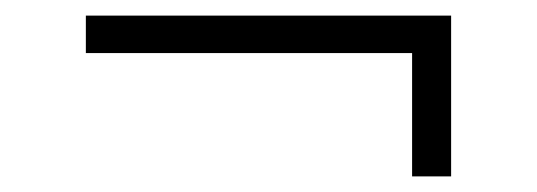

<svg xmlns="http://www.w3.org/2000/svg" viewBox="-20 -455 688 246"><path d="M508 -229V-387H90V-435H558V-229Z"/></svg>

Font: Geologica Cursive Thin
Style: Regular
Weight: 250
Designer: Sindre Bremnes, Frode Helland
Foundry: Monokrom Skriftforlag AS
Version: Version 1.010;gftools[0.9.28]